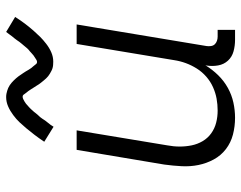

<svg xmlns="http://www.w3.org/2000/svg" viewBox="-102 -694 803 640"><g transform="rotate(-90 300.0 -373.5)"><path d="M228 8Q199 8 172 1Q145 -6 123.5 -22.5Q102 -39 89 -63Q76 -87 70.5 -114Q65 -141 66.5 -170Q68 -199 72 -228L121 -520H186L136 -218Q132 -197 132 -176.5Q132 -156 136 -136.5Q140 -117 150 -100Q160 -83 176 -71.5Q192 -60 211.5 -55Q231 -50 252 -50Q272 -50 291.5 -53.5Q311 -57 330 -65.5Q349 -74 365 -88Q381 -102 392 -119.5Q403 -137 410 -156Q417 -175 420 -195L474 -520H539L467 -87Q466 -80 467 -72.5Q468 -65 472.5 -60Q477 -55 484 -52.5Q491 -50 498 -50H521V8H488Q468 8 449.5 3Q431 -2 418.5 -15.5Q406 -29 402.5 -48Q399 -67 402 -87L403 -91Q389 -68 370 -48.5Q351 -29 327.5 -16Q304 -3 278.5 2.5Q253 8 228 8ZM198 -597 148 -628Q160 -646 171.5 -661Q183 -676 193.5 -688.5Q204 -701 213.5 -711Q223 -721 237 -731.5Q251 -742 266 -748.5Q281 -755 297 -755Q303 -755 308 -754Q313 -753 318 -751.5Q323 -750 327.5 -748Q332 -746 336.5 -743Q341 -740 344.5 -737Q348 -734 352 -730Q356 -726 359.5 -722Q363 -718 366 -714Q369 -710 371.5 -706Q374 -702 377 -698Q380 -694 382.5 -689.5Q385 -685 388 -680Q391 -675 394 -671Q397 -667 400 -664Q403 -661 406 -656.5Q409 -652 414 -652Q418 -652 421.5 -654.5Q425 -657 428.5 -659Q432 -661 436 -664Q440 -667 444 -671Q448 -675 450 -676.5Q452 -678 454.5 -680Q457 -682 459.5 -685Q462 -688 464.5 -691Q467 -694 469.5 -697Q472 -700 475 -703.5Q478 -707 481 -711Q484 -715 486.5 -719Q489 -723 492.5 -727Q496 -731 499.5 -735.5Q503 -740 506.5 -745Q510 -750 514 -755L564 -725Q552 -706 540.5 -691Q529 -676 518 -663.5Q507 -651 497.5 -641.5Q488 -632 474.5 -621.5Q461 -611 446 -604.5Q431 -598 415 -598Q409 -598 403.5 -598.5Q398 -599 393 -600.5Q388 -602 383.5 -604.5Q379 -607 374.5 -609.5Q370 -612 366.5 -615Q363 -618 359 -622Q355 -626 352 -630Q349 -634 345.5 -638Q342 -642 339.5 -646Q337 -650 334.5 -654Q332 -658 329 -662.5Q326 -667 323 -672Q320 -677 317 -681Q314 -685 311 -688.5Q308 -692 305.5 -696Q303 -700 298 -700Q294 -700 290 -698Q286 -696 282.5 -694Q279 -692 275 -689Q271 -686 267 -682Q263 -678 261 -676.5Q259 -675 257 -672.5Q255 -670 252.5 -667.5Q250 -665 247.5 -662Q245 -659 242.5 -655.5Q240 -652 236.5 -648.5Q233 -645 230 -641.5Q227 -638 224.5 -634Q222 -630 219 -625.5Q216 -621 212 -616.5Q208 -612 204.5 -607Q201 -602 198 -597Z"/></g></svg>

Font: Iosevka Light Extended
Style: Italic
Weight: 300
Width: 7
Italic angle: -9°
Monospace: yes
Designer: Belleve Invis
Foundry: Belleve Invis
Version: Version 32.5.0; ttfautohint (v1.8.4)